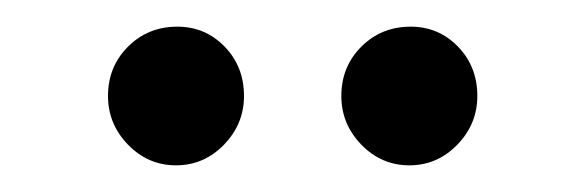

<svg xmlns="http://www.w3.org/2000/svg" viewBox="-20 -659 440 144"><path d="M112 -535C126 -535 138 -540.2 148 -550.5C158 -560.8 163 -573 163 -587C163 -601.7 158.2 -614 148.5 -624C138.8 -634 127 -639 113 -639C98.3 -639 86 -634 76 -624C66 -614 61 -601.7 61 -587C61 -573 66 -560.8 76 -550.5C86 -540.2 98 -535 112 -535ZM287 -535C301 -535 313 -540.2 323 -550.5C333 -560.8 338 -573 338 -587C338 -601.7 333.2 -614 323.5 -624C313.8 -634 302 -639 288 -639C273.3 -639 261 -634 251 -624C241 -614 236 -601.7 236 -587C236 -573 241 -560.8 251 -550.5C261 -540.2 273 -535 287 -535Z"/></svg>

Font: Ponomar Unicode
Style: Regular
Weight: 400
Version: 1.3